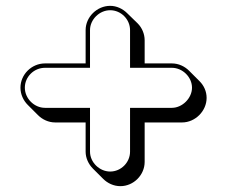

<svg xmlns="http://www.w3.org/2000/svg" viewBox="-20 -622 776 657"><path d="M273 -519V-405H134C88 -405 50 -367 50 -322C50 -299 60 -278 75 -263L110 -228C125 -213 146 -203 169 -203H273V-103C273 -81 283 -60 298 -45L333 -10C348 5 369 15 392 15C437 15 475 -23 475 -68V-203H603C648 -203 687 -242 687 -287C687 -309 678 -329 663 -344L627 -380C612 -395 591 -405 568 -405H475V-484C475 -506 466 -527 451 -542L415 -577C400 -592 379 -602 357 -602C312 -602 273 -564 273 -519ZM288 -519C288 -555 320 -587 357 -587C394 -587 425 -556 425 -519V-390H568C605 -390 637 -358 637 -322C637 -286 604 -253 568 -253H425V-103C425 -66 394 -35 357 -35C320 -35 288 -67 288 -103V-253H134C97 -253 65 -285 65 -322C65 -359 96 -390 134 -390H288Z"/></svg>

Font: Blanket
Style: Poster
Weight: 900
Foundry: Cannot Into Space Fonts
Version: Version 0.9